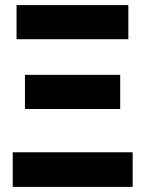

<svg xmlns="http://www.w3.org/2000/svg" viewBox="-20 -734 570 754"><path d="M45 -580V-714H484V-580ZM78 -306V-440H452V-306ZM30 0V-136H501V0Z"/></svg>

Font: Noto Sans Mono Condensed Black
Style: Regular
Weight: 900
Width: 3
Designer: Monotype Design Team
Foundry: Monotype Imaging Inc.
Version: Version 2.014